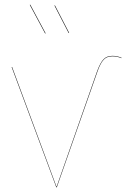

<svg xmlns="http://www.w3.org/2000/svg" viewBox="-20 -805 542 825"><path d="M224 0H222L30 -517H32L223 -2L398 -501Q411 -536 425 -550.5Q439 -565 463 -565Q483 -565 502 -557V-555Q483 -563 463 -563Q439 -563 425.5 -548.5Q412 -534 400 -501ZM176 -662 174 -661 108 -784 110 -785ZM277 -664 275 -663 214 -781 216 -782Z"/></svg>

Font: FiraGO Two
Style: Regular
Weight: 100
Designer: bBox Type
Foundry: bBox Type GmbH
Version: Version 1.001